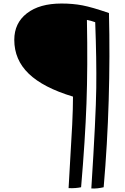

<svg xmlns="http://www.w3.org/2000/svg" viewBox="-20 -782 709 1089"><path d="M598 -708Q604 -466 596.5 -213.5Q589 39 568 280Q551 284 533.5 286Q516 288 498 287Q524 -121 526 -283Q528 -445 520 -656Q510 -660 498.5 -663Q487 -666 473 -669Q478 -402 470.5 -195.5Q463 11 440 280Q426 283 408 284.5Q390 286 369 285Q385 19 389.5 -74.5Q394 -168 394 -234Q225 -285 143 -364Q61 -443 61 -556Q61 -651 132.5 -706.5Q204 -762 329 -762Q393 -762 448 -751.5Q503 -741 598 -708Z"/></svg>

Font: Atma Medium
Style: Regular
Weight: 500
Designer: Gregori Vincens, Jeremie Hornus, Riccardo Olocco, Yoann Minet.
Foundry: black foundry
Version: Version 1.101;PS 1.100;hotconv 1.0.86;makeotf.lib2.5.63406